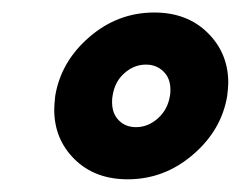

<svg xmlns="http://www.w3.org/2000/svg" viewBox="-20 -820 385 307"><path d="M226.7 -800Q279.2 -800 312.1 -767.5Q345 -735 345 -687.5Q345 -681.7 343.3 -666.7Q334.2 -611.7 288.3 -572.5Q242.5 -533.3 184.2 -533.3Q131.7 -533.3 99.2 -565.4Q66.7 -597.5 66.7 -645Q66.7 -651.7 68.3 -666.7Q77.5 -721.7 122.9 -760.8Q168.3 -800 226.7 -800ZM213.3 -716.7Q194.2 -716.7 178.8 -702.9Q163.3 -689.2 160 -666.7Q159.2 -663.3 159.2 -656.7Q159.2 -638.3 170 -627.5Q180.8 -616.7 197.5 -616.7Q216.7 -616.7 232.5 -630.8Q248.3 -645 251.7 -666.7Q252.5 -670 252.5 -676.7Q252.5 -695 241.2 -705.8Q230 -716.7 213.3 -716.7Z"/></svg>

Font: BoonTook Mon
Style: Italic
Weight: 400
Italic angle: -9°
Designer: Sungsit Sawaiwan
Foundry: FontUni
Version: Version 3.0